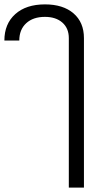

<svg xmlns="http://www.w3.org/2000/svg" viewBox="-170 -606 480 876"><path d="M144 -432Q144 -477 114.5 -503Q85 -529 35 -529Q-19 -529 -50.5 -500Q-82 -471 -82 -421H-150Q-150 -497 -100.5 -541.5Q-51 -586 35 -586Q118 -586 165.5 -545Q213 -504 213 -432V250H144Z"/></svg>

Font: Sarabun Light
Style: Regular
Weight: 300
Designer: Suppakit Chalermlarp | Katatrad Co.,Ltd.
Foundry: Cadson Demak Co.,Ltd.
Version: Version 1.000; ttfautohint (v1.6)